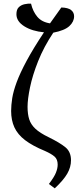

<svg xmlns="http://www.w3.org/2000/svg" viewBox="-20 -823 426 1052"><path d="M280 209 248 185Q277 147 286.5 123Q296 99 296 79Q296 50 279 35Q262 20 226 4Q158 -24 117.5 -55Q77 -86 59 -125Q41 -164 41 -215Q41 -247 47 -285Q53 -323 71.5 -373Q90 -423 126 -490Q162 -557 221 -646Q156 -652 113 -679Q70 -706 70 -745Q70 -771 83 -783.5Q96 -796 115 -800Q134 -804 150 -803Q160 -760 184.5 -731Q209 -702 254 -695Q283 -737 316 -782Q353 -781 369.5 -768Q386 -755 386 -734Q386 -704 360 -680Q334 -656 272 -644Q220 -566 189 -488Q158 -410 144.5 -344.5Q131 -279 131 -238Q131 -198 140 -169.5Q149 -141 174 -117.5Q199 -94 247 -71Q308 -41 338.5 -16Q369 9 369 55Q369 93 348.5 128.5Q328 164 280 209Z"/></svg>

Font: Noto Serif Condensed
Style: Regular
Weight: 400
Width: 3
Designer: Monotype Design Team
Foundry: Monotype Imaging Inc.
Version: Version 2.013; ttfautohint (v1.8.4.7-5d5b)